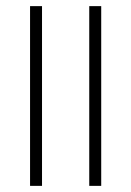

<svg xmlns="http://www.w3.org/2000/svg" viewBox="-20 -606 427 626"><path d="M271 0H310V-586H271ZM78 0H117V-586H78Z"/></svg>

Font: Noto Sans Hebrew Condensed ExtraLight
Style: Regular
Weight: 200
Width: 3
Designer: Monotype Design Team
Foundry: Monotype Imaging Inc.
Version: Version 2.004